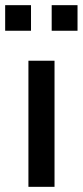

<svg xmlns="http://www.w3.org/2000/svg" viewBox="-39 -723 320 743"><path d="M71 0V-488H172V0ZM161 -604V-703H261V-604ZM-19 -604V-703H81V-604Z"/></svg>

Font: Nunito Sans SemiBold
Style: Regular
Weight: 600
Designer: Vernon Adams
Foundry: Vernon Adams
Version: Version 3.101; ttfautohint (v1.8.4.7-5d5b);gftools[0.9.27]